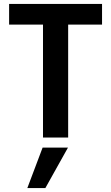

<svg xmlns="http://www.w3.org/2000/svg" viewBox="-20 -694 560 969"><path d="M495 -570H324V0H197V-570H26V-674H495ZM209 255H118L195 51H323Z"/></svg>

Font: Hind Kochi SemiBold
Style: Regular
Weight: 600
Designer: Dhruvi Tolia
Foundry: Indian Type Foundry
Version: Version 0.702;PS 1.0;hotconv 1.0.81;makeotf.lib2.5.63406